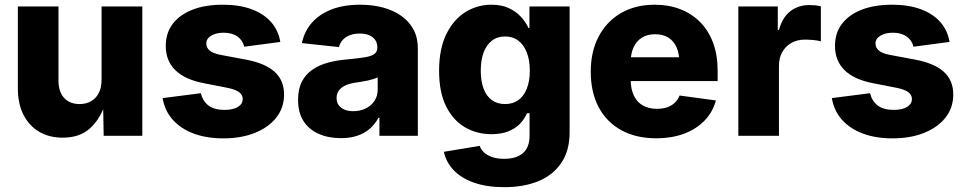

<svg xmlns="http://www.w3.org/2000/svg" viewBox="-20 -568 4037 803"><path d="M242.2 7.8Q185.1 7.8 142.8 -17.6Q100.6 -43 77.6 -89.1Q54.7 -135.3 54.7 -197.3V-541H224.6V-230.5Q224.6 -184.6 248 -158.7Q271.5 -132.8 313 -132.8Q340.3 -132.8 361.1 -144.8Q381.8 -156.7 393.3 -179.4Q404.8 -202.1 404.8 -234.4V-541H575.2V0H413.6L411.1 -137.7H421.4Q400.4 -71.8 357.2 -32Q314 7.8 242.2 7.8Z M914.1 10.7Q843.8 10.7 789.8 -9.5Q735.8 -29.8 702.4 -67.4Q668.9 -105 660.2 -157.7L819.8 -178.2Q828.6 -144 852.8 -126.2Q877 -108.4 918.9 -108.4Q954.6 -108.4 974.9 -120.8Q995.1 -133.3 995.1 -153.8Q995.1 -171.9 978.8 -183.3Q962.4 -194.8 928.7 -201.2L834 -219.7Q753.9 -234.9 713.6 -274.2Q673.3 -313.5 673.3 -376Q673.3 -430.2 702.6 -468.5Q731.9 -506.8 785.4 -527.6Q838.9 -548.3 912.1 -548.3Q981 -548.3 1032 -529.5Q1083 -510.7 1113.8 -475.8Q1144.5 -440.9 1152.3 -392.6L1001.5 -372.6Q995.1 -399.9 972.7 -415.5Q950.2 -431.2 915.5 -431.2Q884.3 -431.2 863.5 -418.9Q842.8 -406.7 842.8 -385.7Q842.8 -369.1 856.4 -356.9Q870.1 -344.7 903.3 -338.4L1007.8 -318.8Q1088.9 -303.7 1128.4 -267.8Q1168 -231.9 1168 -172.9Q1168 -117.2 1135.3 -75.9Q1102.5 -34.7 1045.4 -12Q988.3 10.7 914.1 10.7Z M1405.8 9.8Q1354 9.8 1313.2 -8.1Q1272.5 -25.9 1249.5 -61.3Q1226.6 -96.7 1226.6 -150.4Q1226.6 -195.3 1242.4 -226.3Q1258.3 -257.3 1286.6 -276.6Q1314.9 -295.9 1351.3 -305.9Q1387.7 -315.9 1429.2 -319.3Q1475.6 -323.7 1503.9 -328.1Q1532.2 -332.5 1545.2 -341.8Q1558.1 -351.1 1558.1 -367.7V-369.6Q1558.1 -388.2 1549.3 -400.9Q1540.5 -413.6 1524.2 -420.7Q1507.8 -427.7 1484.4 -427.7Q1460.9 -427.7 1442.9 -420.7Q1424.8 -413.6 1413.3 -400.9Q1401.9 -388.2 1397.5 -371.1L1242.7 -387.7Q1252.4 -436 1283.7 -472.2Q1314.9 -508.3 1366 -528.3Q1417 -548.3 1486.8 -548.3Q1538.1 -548.3 1582.3 -536.4Q1626.5 -524.4 1658.9 -501.2Q1691.4 -478 1709.5 -444.3Q1727.5 -410.6 1727.5 -366.7V0H1566.9V-75.7H1563Q1547.9 -47.9 1525.6 -28.8Q1503.4 -9.8 1473.6 0Q1443.8 9.8 1405.8 9.8ZM1457.5 -103Q1486.3 -103 1509.3 -114.3Q1532.2 -125.5 1545.9 -145.8Q1559.6 -166 1559.6 -192.9V-244.1Q1552.2 -240.7 1541.5 -237.3Q1530.8 -233.9 1518.1 -231.2Q1505.4 -228.5 1491.9 -226.3Q1478.5 -224.1 1465.8 -222.2Q1441.4 -218.8 1423.8 -210.4Q1406.2 -202.1 1397 -189.2Q1387.7 -176.3 1387.7 -158.2Q1387.7 -140.1 1396.7 -127.9Q1405.8 -115.7 1421.4 -109.4Q1437 -103 1457.5 -103Z M2089.4 214.8Q2016.6 214.8 1963.4 196.3Q1910.2 177.7 1877.9 144.3Q1845.7 110.8 1836.4 66.9L1986.3 42Q1991.2 57.1 2004.2 69.3Q2017.1 81.5 2038.1 88.9Q2059.1 96.2 2088.9 96.2Q2139.6 96.2 2167.2 72.3Q2194.8 48.3 2194.8 -1V-94.7H2184.1Q2173.3 -69.3 2153.6 -49.3Q2133.8 -29.3 2104.5 -18.1Q2075.2 -6.8 2035.6 -6.8Q1974.6 -6.8 1924.8 -35.6Q1875 -64.5 1845.7 -123.3Q1816.4 -182.1 1816.4 -271.5Q1816.4 -363.8 1846.7 -425.3Q1877 -486.8 1926.8 -517.6Q1976.6 -548.3 2035.2 -548.3Q2077.1 -548.3 2107.4 -534.4Q2137.7 -520.5 2158.2 -498.3Q2178.7 -476.1 2190.4 -450.7H2194.3V-541H2362.3V-14.6Q2362.3 61.5 2327.9 112.8Q2293.5 164.1 2232.2 189.5Q2170.9 214.8 2089.4 214.8ZM2092.3 -132.8Q2125 -132.8 2147.9 -149.4Q2170.9 -166 2183.3 -197.5Q2195.8 -229 2195.8 -272.5Q2195.8 -316.4 2183.3 -348.4Q2170.9 -380.4 2147.9 -397.9Q2125 -415.5 2092.3 -415.5Q2059.6 -415.5 2036.9 -397.7Q2014.2 -379.9 2002.4 -347.9Q1990.7 -315.9 1990.7 -272.5Q1990.7 -229 2002.4 -197.5Q2014.2 -166 2036.9 -149.4Q2059.6 -132.8 2092.3 -132.8Z M2724.1 10.3Q2639.6 10.3 2578.1 -23.7Q2516.6 -57.6 2483.6 -120.1Q2450.7 -182.6 2450.7 -268.6Q2450.7 -352.1 2483.6 -415Q2516.6 -478 2576.9 -513.2Q2637.2 -548.3 2718.3 -548.3Q2775.9 -548.3 2824 -530Q2872.1 -511.7 2907.5 -476.3Q2942.9 -440.9 2962.2 -389.6Q2981.4 -338.4 2981.4 -272V-229H2509.8V-328.6H2900.4L2821.3 -305.2Q2821.3 -342.8 2809.8 -369.4Q2798.3 -396 2775.9 -410.4Q2753.4 -424.8 2720.2 -424.8Q2687 -424.8 2664.3 -410.4Q2641.6 -396 2629.6 -369.9Q2617.7 -343.8 2617.7 -308.1V-236.3Q2617.7 -195.8 2631.1 -168Q2644.5 -140.1 2669.4 -126.5Q2694.3 -112.8 2727.5 -112.8Q2751 -112.8 2769.8 -119.1Q2788.6 -125.5 2802 -138.2Q2815.4 -150.9 2822.3 -168.5L2974.1 -147.9Q2961.4 -100.1 2927.5 -64.5Q2893.6 -28.8 2842 -9.3Q2790.5 10.3 2724.1 10.3Z M3067.9 0V-541H3232.9V-442.9H3237.8Q3252.4 -496.1 3285.9 -521.5Q3319.3 -546.9 3365.2 -546.9Q3377.4 -546.9 3389.9 -545.7Q3402.3 -544.4 3413.1 -541.5V-395Q3401.4 -398.9 3381.6 -400.6Q3361.8 -402.3 3345.7 -402.3Q3314.5 -402.3 3290 -388.7Q3265.6 -375 3251.7 -350.3Q3237.8 -325.7 3237.8 -292.5V0Z M3712.9 10.7Q3642.6 10.7 3588.6 -9.5Q3534.7 -29.8 3501.2 -67.4Q3467.8 -105 3459 -157.7L3618.7 -178.2Q3627.4 -144 3651.6 -126.2Q3675.8 -108.4 3717.8 -108.4Q3753.4 -108.4 3773.7 -120.8Q3793.9 -133.3 3793.9 -153.8Q3793.9 -171.9 3777.6 -183.3Q3761.2 -194.8 3727.5 -201.2L3632.8 -219.7Q3552.7 -234.9 3512.5 -274.2Q3472.2 -313.5 3472.2 -376Q3472.2 -430.2 3501.5 -468.5Q3530.8 -506.8 3584.2 -527.6Q3637.7 -548.3 3710.9 -548.3Q3779.8 -548.3 3830.8 -529.5Q3881.8 -510.7 3912.6 -475.8Q3943.4 -440.9 3951.2 -392.6L3800.3 -372.6Q3793.9 -399.9 3771.5 -415.5Q3749 -431.2 3714.4 -431.2Q3683.1 -431.2 3662.4 -418.9Q3641.6 -406.7 3641.6 -385.7Q3641.6 -369.1 3655.3 -356.9Q3668.9 -344.7 3702.1 -338.4L3806.6 -318.8Q3887.7 -303.7 3927.2 -267.8Q3966.8 -231.9 3966.8 -172.9Q3966.8 -117.2 3934.1 -75.9Q3901.4 -34.7 3844.2 -12Q3787.1 10.7 3712.9 10.7Z"/></svg>

Font: Inter 17pt ExtraBold
Style: Regular
Weight: 800
Version: Version 4.001;git-66647c0bb